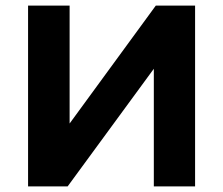

<svg xmlns="http://www.w3.org/2000/svg" viewBox="-20 -664 795 684"><path d="M80 -644H228V-224L535 -644H675V0H528V-419L221 0H80Z"/></svg>

Font: Montserrat Ace
Style: Bold
Weight: 700
Designer: Julieta Ulanovsky
Foundry: Julieta Ulanovsky
Version: Version 1